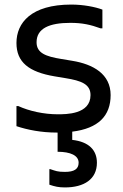

<svg xmlns="http://www.w3.org/2000/svg" viewBox="-20 -572 540 840"><path d="M464 -156C464 -248 388 -291 296 -306L248 -314C180 -325 140 -340 140 -387C140 -448 196 -472 288 -472C340 -472 376 -464 420 -448H428V-530C396 -542 344 -552 292 -552C116 -552 52 -472 52 -384C52 -300 106 -257 219 -238L267 -230C335 -219 376 -204 376 -156C376 -71 268 -72 232 -72C172 -72 108 -86 60 -108H52V-20C100 -4 160 8 228 8H232V92C288 92 324 108 324 140C324 168 304 180 264 180C232 180 224 176 200 168H196V236C220 244 236 248 264 248C348 248 404 212 404 140C404 84 368 48 296 40V4C410 -10 464 -65 464 -156Z"/></svg>

Font: Kufam Arabic Latin Roman Normal
Style: Regular
Weight: 400
Designer: Wael Morcos & Artur Schmal
Version: Version 1.200;PS 001.200;hotconv 1.0.88;makeotf.lib2.5.64775